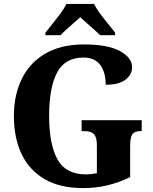

<svg xmlns="http://www.w3.org/2000/svg" viewBox="-20 -951 782 981"><path d="M405 10Q286 10 207.5 -36Q129 -82 90 -164.5Q51 -247 51 -358Q51 -466 91.5 -548.5Q132 -631 212 -677.5Q292 -724 409 -724Q531 -724 593 -690Q655 -656 655 -607Q655 -571 622 -544.5Q589 -518 520 -518Q520 -583 491.5 -620Q463 -657 407 -657Q312 -657 271.5 -580Q231 -503 231 -358Q231 -214 273.5 -137Q316 -60 419 -60Q446 -60 475 -66V-210Q475 -249 460.5 -265Q446 -281 413 -281H397V-337H704V-281H696Q667 -281 656 -264.5Q645 -248 645 -206V-46Q587 -18 528.5 -4Q470 10 405 10ZM212 -784Q227 -803 248 -829Q269 -855 289 -882Q309 -909 319 -931H461Q471 -909 491 -882Q511 -855 532.5 -829Q554 -803 568 -784V-771H492Q481 -782 462.5 -798.5Q444 -815 424 -832.5Q404 -850 390 -863Q375 -850 356 -833Q337 -816 318.5 -799.5Q300 -783 289 -771H212Z"/></svg>

Font: Noto Serif SemiCondensed ExtraBold
Style: Regular
Weight: 800
Width: 4
Designer: Monotype Design Team
Foundry: Monotype Imaging Inc.
Version: Version 2.015